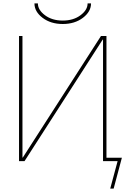

<svg xmlns="http://www.w3.org/2000/svg" viewBox="-20 -940 752 1120"><path d="M181 -920H201Q201 -882 242.5 -851Q284 -820 346 -820Q408 -820 449.5 -851Q491 -882 491 -920H511Q511 -872 463.5 -836Q416 -800 346 -800Q276 -800 228.5 -836Q181 -872 181 -920ZM111 -21H113L569 -730H601V-20H691L643 160H623L666 0H601H591H581V-709H579L123 0H91V-730H111Z"/></svg>

Font: M PLUS 1p Thin
Style: Regular
Weight: 250
Version: Version 1.062